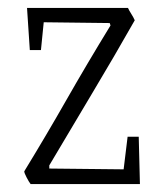

<svg xmlns="http://www.w3.org/2000/svg" viewBox="-20 -463 410 483"><path d="M57 0Q53 -5 47 -16.5Q41 -28 41 -32Q96 -122 147 -211.5Q198 -301 258 -399L256 -405L90 -407L83 -337H55L48 -443H302Q304 -438 310 -428.5Q316 -419 319 -412Q268 -322 212 -228.5Q156 -135 104 -47V-39L291 -37L301 -119H329L332 0Z"/></svg>

Font: Grenze Gotisch ExtraLight
Style: Regular
Weight: 200
Designer: Renata Polastri
Foundry: Omnibus-Type
Version: Version 1.001